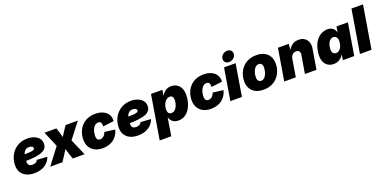

<svg xmlns="http://www.w3.org/2000/svg" viewBox="-8 -1817 6138 3064"><g transform="rotate(-20 3060.5 -285.0)"><path d="M274.9 11.7Q196.3 11.7 138.9 -15.9Q81.5 -43.5 51.8 -95.2Q22 -147 24.4 -220.2Q26.4 -286.6 49.8 -345.9Q73.2 -405.3 116 -450.7Q158.7 -496.1 218.3 -522.2Q277.8 -548.3 351.1 -548.3Q413.1 -548.3 464.4 -528.8Q515.6 -509.3 546.1 -471.9Q576.7 -434.6 576.7 -380.4Q576.7 -324.2 541.7 -291Q506.8 -257.8 441.7 -241.7Q376.5 -225.6 285.4 -220.7Q194.3 -215.8 81.5 -215.8L99.6 -324.2Q196.8 -324.2 256.1 -325.9Q315.4 -327.6 346.4 -332.3Q377.4 -336.9 388.4 -345.5Q399.4 -354 399.4 -367.2Q399.4 -388.2 381.6 -399.4Q363.8 -410.6 330.6 -410.6Q289.6 -410.6 266.1 -389.4Q242.7 -368.2 231.9 -336.4Q221.2 -304.7 217.8 -271.7Q214.4 -238.8 213.9 -215.3Q212.9 -189.5 218.8 -169.2Q224.6 -148.9 241.5 -137.5Q258.3 -126 290.5 -126Q324.7 -126 348.6 -138.9Q372.6 -151.9 379.9 -175.8L555.2 -165Q530.3 -86.4 457.5 -37.4Q384.8 11.7 274.9 11.7Z M543.9 0 808.1 -347.2 784.2 -208.5 644 -541H845.7L867.2 -475.1Q881.3 -433.6 891.6 -389.6Q901.9 -345.7 913.1 -304.7H851.1Q877 -345.7 903.1 -389.6Q929.2 -433.6 958 -475.1L1002.9 -541H1210L953.6 -209L977.5 -347.2L1127.4 0H927.2L899.4 -79.6Q884.8 -121.6 873 -166Q861.3 -210.4 849.6 -251.5H909.2Q884.3 -210.4 858.4 -166Q832.5 -121.6 804.2 -79.6L751.5 0Z M1435.5 10.3Q1357.9 10.3 1302.2 -18.8Q1246.6 -47.9 1217 -100.3Q1187.5 -152.8 1187.5 -223.1Q1187.5 -285.2 1207.5 -343.5Q1227.5 -401.9 1267.6 -448Q1307.6 -494.1 1367.7 -521.2Q1427.7 -548.3 1507.3 -548.3Q1564 -548.3 1608.9 -533.4Q1653.8 -518.6 1685.5 -491.2Q1717.3 -463.9 1732.7 -425Q1748 -386.2 1744.6 -337.9L1559.6 -315.4Q1559.6 -335.9 1557.4 -351.8Q1555.2 -367.7 1549.3 -378.7Q1543.5 -389.6 1533 -395.5Q1522.5 -401.4 1506.3 -401.4Q1473.1 -401.4 1450 -383.1Q1426.8 -364.7 1412.4 -335.9Q1397.9 -307.1 1391.4 -274.9Q1384.8 -242.7 1384.8 -214.8Q1384.8 -189.5 1391.1 -172.1Q1397.5 -154.8 1410.4 -146Q1423.3 -137.2 1442.4 -137.2Q1459 -137.2 1474.6 -143.1Q1490.2 -148.9 1503.7 -160.4Q1517.1 -171.9 1527.8 -188.2Q1538.6 -204.6 1544.9 -225.6L1722.2 -203.6Q1710 -154.3 1685.1 -115Q1660.2 -75.7 1623.3 -47.6Q1586.4 -19.5 1539.3 -4.6Q1492.2 10.3 1435.5 10.3Z M2035.2 11.7Q1956.5 11.7 1899.2 -15.9Q1841.8 -43.5 1812 -95.2Q1782.2 -147 1784.7 -220.2Q1786.6 -286.6 1810.1 -345.9Q1833.5 -405.3 1876.2 -450.7Q1918.9 -496.1 1978.5 -522.2Q2038.1 -548.3 2111.3 -548.3Q2173.3 -548.3 2224.6 -528.8Q2275.9 -509.3 2306.4 -471.9Q2336.9 -434.6 2336.9 -380.4Q2336.9 -324.2 2302 -291Q2267.1 -257.8 2201.9 -241.7Q2136.7 -225.6 2045.7 -220.7Q1954.6 -215.8 1841.8 -215.8L1859.9 -324.2Q1957 -324.2 2016.4 -325.9Q2075.7 -327.6 2106.7 -332.3Q2137.7 -336.9 2148.7 -345.5Q2159.7 -354 2159.7 -367.2Q2159.7 -388.2 2141.8 -399.4Q2124 -410.6 2090.8 -410.6Q2049.8 -410.6 2026.4 -389.4Q2002.9 -368.2 1992.2 -336.4Q1981.4 -304.7 1978 -271.7Q1974.6 -238.8 1974.1 -215.3Q1973.1 -189.5 1979 -169.2Q1984.9 -148.9 2001.7 -137.5Q2018.6 -126 2050.8 -126Q2085 -126 2108.9 -138.9Q2132.8 -151.9 2140.1 -175.8L2315.4 -165Q2290.5 -86.4 2217.8 -37.4Q2145 11.7 2035.2 11.7Z M2329.1 204.1 2452.6 -541H2647L2630.4 -450.2H2634.3Q2649.9 -478.5 2673.3 -500.7Q2696.8 -522.9 2727.3 -535.6Q2757.8 -548.3 2793.9 -548.3Q2844.7 -548.3 2886 -525.1Q2927.2 -502 2951.9 -454.3Q2976.6 -406.7 2976.6 -334Q2976.6 -278.8 2961.9 -219.2Q2947.3 -159.7 2916.3 -108.2Q2885.3 -56.6 2836.7 -24.4Q2788.1 7.8 2720.2 7.8Q2680.2 7.8 2650.9 -6.1Q2621.6 -20 2603.8 -42.7Q2585.9 -65.4 2578.6 -93.3H2573.7L2525.4 204.1ZM2655.3 -143.1Q2689 -143.1 2711.9 -161.6Q2734.9 -180.2 2749 -208.7Q2763.2 -237.3 2769.8 -267.6Q2776.4 -297.9 2776.4 -321.8Q2776.4 -358.4 2761.7 -378.2Q2747.1 -397.9 2717.3 -397.9Q2687.5 -397.9 2664.3 -381.6Q2641.1 -365.2 2625.2 -338.6Q2609.4 -312 2601.3 -281.5Q2593.3 -251 2593.3 -222.2Q2593.3 -185.1 2609.4 -164.1Q2625.5 -143.1 2655.3 -143.1Z M3274.9 10.3Q3197.3 10.3 3141.6 -18.8Q3085.9 -47.9 3056.4 -100.3Q3026.9 -152.8 3026.9 -223.1Q3026.9 -285.2 3046.9 -343.5Q3066.9 -401.9 3106.9 -448Q3147 -494.1 3207 -521.2Q3267.1 -548.3 3346.7 -548.3Q3403.3 -548.3 3448.2 -533.4Q3493.2 -518.6 3524.9 -491.2Q3556.6 -463.9 3572 -425Q3587.4 -386.2 3584 -337.9L3398.9 -315.4Q3398.9 -335.9 3396.7 -351.8Q3394.5 -367.7 3388.7 -378.7Q3382.8 -389.6 3372.3 -395.5Q3361.8 -401.4 3345.7 -401.4Q3312.5 -401.4 3289.3 -383.1Q3266.1 -364.7 3251.7 -335.9Q3237.3 -307.1 3230.7 -274.9Q3224.1 -242.7 3224.1 -214.8Q3224.1 -189.5 3230.5 -172.1Q3236.8 -154.8 3249.8 -146Q3262.7 -137.2 3281.7 -137.2Q3298.3 -137.2 3314 -143.1Q3329.6 -148.9 3343 -160.4Q3356.4 -171.9 3367.2 -188.2Q3377.9 -204.6 3384.3 -225.6L3561.5 -203.6Q3549.3 -154.3 3524.4 -115Q3499.5 -75.7 3462.6 -47.6Q3425.8 -19.5 3378.7 -4.6Q3331.5 10.3 3274.9 10.3Z M3603.5 0 3692.9 -541H3889.2L3799.8 0ZM3799.3 -592.8Q3758.3 -592.8 3734.4 -619.1Q3710.4 -645.5 3716.8 -683.6Q3722.7 -721.7 3755.6 -747.8Q3788.6 -773.9 3829.6 -773.9Q3870.6 -773.9 3894.5 -747.8Q3918.5 -721.7 3912.1 -683.6Q3906.2 -646 3873.3 -619.4Q3840.3 -592.8 3799.3 -592.8Z M4168 10.3Q4088.4 10.3 4032.7 -18.3Q3977.1 -46.9 3947.8 -98.9Q3918.5 -150.9 3918.5 -220.7Q3918.5 -287.6 3940.4 -346.7Q3962.4 -405.8 4003.9 -451.4Q4045.4 -497.1 4105 -522.7Q4164.6 -548.3 4240.2 -548.3Q4319.8 -548.3 4375.2 -519.8Q4430.7 -491.2 4460 -439.2Q4489.3 -387.2 4489.3 -317.4Q4489.3 -252 4468 -192.9Q4446.8 -133.8 4405.5 -88.1Q4364.3 -42.5 4304.7 -16.1Q4245.1 10.3 4168 10.3ZM4176.8 -137.2Q4208.5 -137.2 4230.7 -156.7Q4252.9 -176.3 4266.6 -206.1Q4280.3 -235.8 4286.1 -268.1Q4292 -300.3 4292 -325.2Q4292 -350.6 4284.4 -367.4Q4276.9 -384.3 4263.2 -392.6Q4249.5 -400.9 4231.4 -400.9Q4199.2 -400.9 4177 -381.8Q4154.8 -362.8 4141.1 -333.5Q4127.4 -304.2 4121.6 -272.5Q4115.7 -240.7 4115.7 -214.8Q4115.7 -177.2 4132.8 -157.2Q4149.9 -137.2 4176.8 -137.2Z M4763.7 -294.9 4714.8 0H4518.6L4608.4 -541H4793.5L4775.4 -400.9L4764.2 -407.2Q4793.9 -469.7 4840.8 -509Q4887.7 -548.3 4959 -548.3Q5019.5 -548.3 5059.3 -520.5Q5099.1 -492.7 5115.7 -445.1Q5132.3 -397.5 5122.1 -337.4L5065.9 0H4869.6L4921.4 -308.6Q4927.7 -349.1 4909.9 -368.7Q4892.1 -388.2 4859.4 -388.2Q4833 -388.2 4813 -376.5Q4793 -364.7 4780.5 -343.5Q4768.1 -322.3 4763.7 -294.9Z M5357.9 7.8Q5298.3 7.8 5254.4 -23.2Q5210.4 -54.2 5191.4 -116Q5172.4 -177.7 5187.5 -270Q5203.6 -365.7 5244.1 -427.5Q5284.7 -489.3 5338.6 -518.8Q5392.6 -548.3 5448.7 -548.3Q5488.3 -548.3 5515.9 -535.4Q5543.5 -522.5 5560.5 -500Q5577.6 -477.5 5584.5 -450.2H5587.4L5602.1 -541H5796.9L5707 0H5513.7L5527.8 -87.4H5524.4Q5508.3 -59.6 5483.6 -38.3Q5459 -17.1 5427.5 -4.6Q5396 7.8 5357.9 7.8ZM5453.1 -143.1Q5480 -143.1 5502.2 -158.7Q5524.4 -174.3 5539.8 -202.9Q5555.2 -231.4 5561.5 -270Q5567.9 -310.1 5562 -338.4Q5556.2 -366.7 5539.1 -382.3Q5522 -397.9 5494.6 -397.9Q5467.8 -397.9 5446.5 -382.3Q5425.3 -366.7 5410.4 -338.4Q5395.5 -310.1 5389.2 -270Q5382.8 -231 5387.9 -202.4Q5393.1 -173.8 5409.7 -158.4Q5426.3 -143.1 5453.1 -143.1Z M6121.1 -727.5 6000.5 0H5804.2L5924.8 -727.5Z"/></g></svg>

Font: Inter 17pt Black
Style: Italic
Weight: 900
Italic angle: -9.3988°
Version: Version 4.001;git-66647c0bb